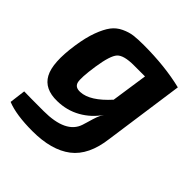

<svg xmlns="http://www.w3.org/2000/svg" viewBox="-194 -641 980 980"><g transform="rotate(45 296.5 -150.5)"><path d="M560 -477 499 -44Q483 89 406.5 147.5Q330 206 193 206Q76 206 9 179L20 92Q54 93 161 93Q321 93 351 2Q355 -9 361.5 -32.5Q368 -56 375 -75.5Q382 -95 393 -111Q356 -57 299.5 -25Q243 7 174 8Q84 10 50.5 -52Q17 -114 38 -256Q48 -324 65.5 -371Q83 -418 103 -444.5Q123 -471 154 -485.5Q185 -500 213 -503.5Q241 -507 284 -507Q438 -507 560 -477ZM402 -398H322Q249 -398 225.5 -372.5Q202 -347 188 -254Q174 -160 181.5 -133Q189 -106 225 -108Q292 -111 373 -201Z"/></g></svg>

Font: Ezarion
Style: Bold Italic
Weight: 700
Italic angle: -8°
Designer: Natanael Gama
Version: Version 1.001;PS 001.001;hotconv 1.0.70;makeotf.lib2.5.58329